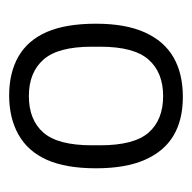

<svg xmlns="http://www.w3.org/2000/svg" viewBox="-20 -718 410 409"><g transform="rotate(-90 184.5 -513.0)"><path d="M183 -328Q134 -328 100.5 -348Q67 -368 49 -409Q31 -450 31 -513Q31 -577 49 -617.5Q67 -658 102.5 -678Q138 -698 186 -698Q235 -698 269.5 -678Q304 -658 321.5 -617.5Q339 -577 339 -513Q339 -450 320.5 -409Q302 -368 267.5 -348Q233 -328 183 -328ZM185 -370Q235 -370 262.5 -401Q290 -432 290 -504V-522Q290 -594 262.5 -625Q235 -656 185 -656Q134 -656 107 -625Q80 -594 80 -522V-504Q80 -432 107 -401Q134 -370 185 -370Z"/></g></svg>

Font: Archivo SemiBold ExtraLight
Style: Regular
Weight: 250
Version: Version 2.001